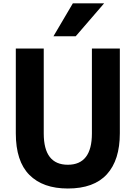

<svg xmlns="http://www.w3.org/2000/svg" viewBox="-20 -1083 791 1121"><path d="M72.3 -304.7V-799.8H235.4V-303.7Q235.4 -121.1 376 -121.1Q516.6 -121.1 516.6 -303.7V-799.8H679.7V-304.7Q679.7 -148.4 604 -65.4Q528.3 17.6 376 17.6Q230.5 17.6 151.4 -62Q72.3 -141.6 72.3 -304.7ZM292 -871.1 405.3 -1063.5H587.9L421.9 -871.1Z"/></svg>

Font: Gothic A1 Black
Style: Regular
Weight: 900
Version: Version 2.50